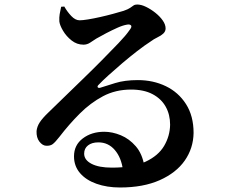

<svg xmlns="http://www.w3.org/2000/svg" viewBox="-20 -785 1040 851"><path d="M512 46Q454 46 407.5 29.5Q361 13 334.5 -18Q308 -49 308 -92Q308 -142 347 -171.5Q386 -201 442 -201Q478 -201 515.5 -185.5Q553 -170 582 -136.5Q611 -103 620 -48L525 -31Q518 -86 489 -120Q460 -154 416 -154Q387 -154 370 -140.5Q353 -127 353 -104Q353 -76 385.5 -59Q418 -42 476 -42Q569 -42 625.5 -68.5Q682 -95 707.5 -138.5Q733 -182 734 -232Q734 -277 714.5 -312Q695 -347 656.5 -367.5Q618 -388 561 -388Q492 -388 436.5 -358.5Q381 -329 333.5 -281.5Q286 -234 243 -178Q225 -155 214 -146.5Q203 -138 184 -139Q168 -140 154.5 -157.5Q141 -175 142 -204Q144 -224 156 -242.5Q168 -261 193 -285Q222 -313 262.5 -352.5Q303 -392 347 -434.5Q391 -477 432 -518.5Q473 -560 505.5 -594Q538 -628 553 -650Q566 -666 561 -672Q556 -678 544 -676Q525 -673 500.5 -662Q476 -651 451 -638Q426 -625 407 -614Q393 -605 379.5 -596Q366 -587 350 -587Q321 -587 297.5 -605.5Q274 -624 259.5 -648.5Q245 -673 243 -690Q242 -708 244.5 -722.5Q247 -737 251 -755L265 -756Q278 -733 296 -714Q314 -695 333 -695Q346 -695 370.5 -699Q395 -703 424 -709.5Q453 -716 480.5 -723.5Q508 -731 528 -737Q548 -744 556.5 -750Q565 -756 571.5 -760.5Q578 -765 588 -765Q606 -765 627.5 -754.5Q649 -744 669 -728Q689 -712 701.5 -694Q714 -676 714 -659Q714 -646 704 -636.5Q694 -627 678 -619.5Q662 -612 646 -600Q621 -584 588 -558.5Q555 -533 521.5 -504.5Q488 -476 460.5 -451Q433 -426 419 -411Q410 -403 413 -398.5Q416 -394 424 -396Q449 -404 491 -417Q533 -430 591 -430Q659 -430 715 -403Q771 -376 804.5 -323.5Q838 -271 838 -196Q837 -128 799 -73.5Q761 -19 688 13.5Q615 46 512 46Z"/></svg>

Font: Noto Serif SC ExtraLight
Style: Bold
Weight: 700
Version: Version 2.002-H1;hotconv 1.1.0;makeotfexe 2.6.0